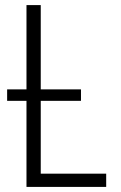

<svg xmlns="http://www.w3.org/2000/svg" viewBox="-20 -734 476 754"><path d="M397 -52H140V-338H298V-383H140V-714H84V-383H8V-338H84V0H397Z"/></svg>

Font: Noto Sans Display SemiCondensed Light
Style: Regular
Weight: 300
Width: 4
Designer: Monotype Design Team
Foundry: Monotype Imaging Inc.
Version: Version 1.900